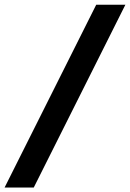

<svg xmlns="http://www.w3.org/2000/svg" viewBox="-21 -692 566 836"><path d="M-1 124.5 398 -671.5H525L126 124.5Z"/></svg>

Font: AnekLatin_SemiExpandedSemiBold
Style: Regular
Weight: 600
Width: 6
Designer: Yesha Goshar
Foundry: Ek Type
Version: Version 1.003